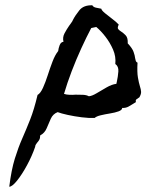

<svg xmlns="http://www.w3.org/2000/svg" viewBox="-20 -505 626 726"><path d="M507 -137Q506 -136 504 -135Q499 -132 495.5 -129Q492 -126 494 -119Q492 -118 486 -114Q477 -108 466 -102Q455 -96 442 -97Q442 -89 428.5 -84Q415 -79 396 -76Q377 -73 360.5 -69Q344 -65 338 -59Q317 -58 289 -61.5Q261 -65 236 -70.5Q211 -76 198 -81Q180 -74 172 -56Q164 -38 156.5 -20Q149 -2 132 7Q132 18 128 24.5Q124 31 120 35Q117 39 115 42.5Q113 46 113 50Q101 85 82 120Q63 155 44.5 178Q26 201 15 201Q23 137 36 95Q49 53 64 19Q79 -15 94 -53Q109 -91 122 -146Q133 -152 142.5 -173Q152 -194 160.5 -220.5Q169 -247 178.5 -272Q188 -297 200 -312Q201 -322 205.5 -334Q210 -346 220 -347Q216 -364 224 -379Q232 -394 241 -407Q244 -411 246.5 -414.5Q249 -418 251 -421Q253 -423 256 -430Q264 -446 280 -466Q296 -486 329 -485Q333 -478 343 -476Q353 -474 363 -472Q364 -466 376.5 -455.5Q389 -445 404.5 -433.5Q420 -422 429 -412Q423 -400 427 -395Q431 -390 439 -385Q447 -380 455.5 -371Q464 -362 463 -341Q480 -323 485 -309Q490 -295 491 -285Q492 -279 493.5 -274.5Q495 -270 500 -268Q498 -232 501.5 -212Q505 -192 509 -179Q513 -167 513.5 -158Q514 -149 507 -137ZM420 -188Q421 -191 422 -197Q426 -215 427.5 -234.5Q429 -254 416 -263Q419 -291 407.5 -317.5Q396 -344 378.5 -366.5Q361 -389 344 -403L325 -399Q307 -365 287.5 -322.5Q268 -280 251 -235.5Q234 -191 222 -150Q231 -147 242.5 -146.5Q254 -146 266 -147Q280 -147 293.5 -146.5Q307 -146 316 -141Q328 -142 345.5 -152.5Q363 -163 383 -174.5Q403 -186 420 -188Z"/></svg>

Font: Yuji Boku
Style: Regular
Weight: 400
Designer: Kataoka Yuji
Foundry: Kinuta Font Factory
Version: Version 3.002